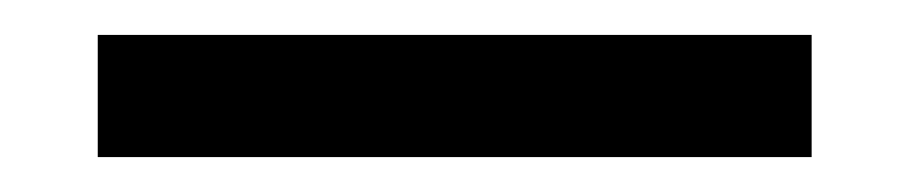

<svg xmlns="http://www.w3.org/2000/svg" viewBox="-20 -20 522 110"><path d="M36 70V0H445V70Z"/></svg>

Font: Lisu Bosa
Style: Bold
Weight: 700
Designer: David Morse, Annie Olsen, Victor Gaultney, Frank Grießhammer (Latin)
Foundry: SIL International
Version: Version 2.000